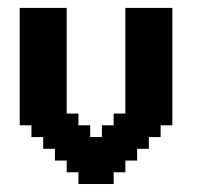

<svg xmlns="http://www.w3.org/2000/svg" viewBox="-20 -461 511 481"><path d="M382.4 -441.2H411.8V-411.8H382.4ZM352.9 -441.2H382.4V-411.8H352.9ZM323.5 -441.2H352.9V-411.8H323.5ZM294.1 -441.2H323.5V-411.8H294.1ZM294.1 -411.8H323.5V-382.4H294.1ZM294.1 -382.4H323.5V-352.9H294.1ZM294.1 -352.9H323.5V-323.5H294.1ZM294.1 -323.5H323.5V-294.1H294.1ZM294.1 -294.1H323.5V-264.7H294.1ZM294.1 -264.7H323.5V-235.3H294.1ZM294.1 -235.3H323.5V-205.9H294.1ZM294.1 -205.9H323.5V-176.5H294.1ZM323.5 -205.9H352.9V-176.5H323.5ZM352.9 -205.9H382.4V-176.5H352.9ZM382.4 -205.9H411.8V-176.5H382.4ZM382.4 -235.3H411.8V-205.9H382.4ZM382.4 -264.7H411.8V-235.3H382.4ZM382.4 -294.1H411.8V-264.7H382.4ZM352.9 -294.1H382.4V-264.7H352.9ZM352.9 -323.5H382.4V-294.1H352.9ZM352.9 -352.9H382.4V-323.5H352.9ZM352.9 -382.4H382.4V-352.9H352.9ZM352.9 -411.8H382.4V-382.4H352.9ZM382.4 -411.8H411.8V-382.4H382.4ZM382.4 -382.4H411.8V-352.9H382.4ZM382.4 -352.9H411.8V-323.5H382.4ZM382.4 -323.5H411.8V-294.1H382.4ZM323.5 -352.9H352.9V-323.5H323.5ZM323.5 -382.4H352.9V-352.9H323.5ZM323.5 -411.8H352.9V-382.4H323.5ZM323.5 -323.5H352.9V-294.1H323.5ZM323.5 -294.1H352.9V-264.7H323.5ZM323.5 -264.7H352.9V-235.3H323.5ZM323.5 -235.3H352.9V-205.9H323.5ZM352.9 -235.3H382.4V-205.9H352.9ZM352.9 -264.7H382.4V-235.3H352.9ZM382.4 -176.5H411.8V-147.1H382.4ZM352.9 -176.5H382.4V-147.1H352.9ZM323.5 -176.5H352.9V-147.1H323.5ZM294.1 -176.5H323.5V-147.1H294.1ZM264.7 -176.5H294.1V-147.1H264.7ZM352.9 -147.1H382.4V-117.6H352.9ZM323.5 -147.1H352.9V-117.6H323.5ZM294.1 -147.1H323.5V-117.6H294.1ZM264.7 -147.1H294.1V-117.6H264.7ZM235.3 -147.1H264.7V-117.6H235.3ZM235.3 -117.6H264.7V-88.2H235.3ZM264.7 -117.6H294.1V-88.2H264.7ZM294.1 -117.6H323.5V-88.2H294.1ZM323.5 -117.6H352.9V-88.2H323.5ZM294.1 -88.2H323.5V-58.8H294.1ZM264.7 -88.2H294.1V-58.8H264.7ZM235.3 -88.2H264.7V-58.8H235.3ZM235.3 -58.8H264.7V-29.4H235.3ZM264.7 -58.8H294.1V-29.4H264.7ZM235.3 -29.4H264.7V0H235.3ZM205.9 -29.4H235.3V0H205.9ZM176.5 -29.4H205.9V0H176.5ZM176.5 -58.8H205.9V-29.4H176.5ZM205.9 -58.8H235.3V-29.4H205.9ZM205.9 -88.2H235.3V-58.8H205.9ZM205.9 -117.6H235.3V-88.2H205.9ZM176.5 -117.6H205.9V-88.2H176.5ZM176.5 -147.1H205.9V-117.6H176.5ZM147.1 -117.6H176.5V-88.2H147.1ZM147.1 -147.1H176.5V-117.6H147.1ZM147.1 -176.5H176.5V-147.1H147.1ZM117.6 -176.5H147.1V-147.1H117.6ZM88.2 -176.5H117.6V-147.1H88.2ZM58.8 -176.5H88.2V-147.1H58.8ZM58.8 -147.1H88.2V-117.6H58.8ZM88.2 -147.1H117.6V-117.6H88.2ZM117.6 -147.1H147.1V-117.6H117.6ZM117.6 -117.6H147.1V-88.2H117.6ZM88.2 -117.6H117.6V-88.2H88.2ZM147.1 -88.2H176.5V-58.8H147.1ZM117.6 -88.2H147.1V-58.8H117.6ZM176.5 -88.2H205.9V-58.8H176.5ZM147.1 -58.8H176.5V-29.4H147.1ZM29.4 -176.5H58.8V-147.1H29.4ZM29.4 -205.9H58.8V-176.5H29.4ZM29.4 -235.3H58.8V-205.9H29.4ZM29.4 -264.7H58.8V-235.3H29.4ZM29.4 -294.1H58.8V-264.7H29.4ZM58.8 -323.5H88.2V-294.1H58.8ZM58.8 -352.9H88.2V-323.5H58.8ZM58.8 -382.4H88.2V-352.9H58.8ZM58.8 -411.8H88.2V-382.4H58.8ZM58.8 -441.2H88.2V-411.8H58.8ZM29.4 -411.8H58.8V-382.4H29.4ZM29.4 -441.2H58.8V-411.8H29.4ZM29.4 -382.4H58.8V-352.9H29.4ZM29.4 -352.9H58.8V-323.5H29.4ZM29.4 -323.5H58.8V-294.1H29.4ZM58.8 -235.3H88.2V-205.9H58.8ZM58.8 -205.9H88.2V-176.5H58.8ZM58.8 -264.7H88.2V-235.3H58.8ZM58.8 -294.1H88.2V-264.7H58.8ZM88.2 -205.9H117.6V-176.5H88.2ZM88.2 -235.3H117.6V-205.9H88.2ZM117.6 -235.3H147.1V-205.9H117.6ZM117.6 -205.9H147.1V-176.5H117.6ZM117.6 -264.7H147.1V-235.3H117.6ZM117.6 -294.1H147.1V-264.7H117.6ZM117.6 -323.5H147.1V-294.1H117.6ZM117.6 -352.9H147.1V-323.5H117.6ZM117.6 -382.4H147.1V-352.9H117.6ZM117.6 -411.8H147.1V-382.4H117.6ZM88.2 -411.8H117.6V-382.4H88.2ZM88.2 -441.2H117.6V-411.8H88.2ZM117.6 -441.2H147.1V-411.8H117.6ZM88.2 -382.4H117.6V-352.9H88.2ZM88.2 -352.9H117.6V-323.5H88.2ZM88.2 -323.5H117.6V-294.1H88.2ZM88.2 -294.1H117.6V-264.7H88.2ZM88.2 -264.7H117.6V-235.3H88.2Z"/></svg>

Font: Jersey 20
Style: Regular
Weight: 400
Designer: Sarah Cadigan-Fried
Version: Version 1.000; ttfautohint (v1.8.4.7-5d5b)